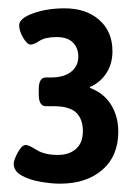

<svg xmlns="http://www.w3.org/2000/svg" viewBox="-20 -785 335 461"><path d="M124 -344Q104 -344 77.5 -348.5Q51 -353 32 -363.5Q13 -374 13 -392Q13 -398 17.5 -408.5Q22 -419 28.5 -428Q35 -437 42 -437Q49 -437 68 -425Q87 -413 119 -413Q146 -413 162.5 -427.5Q179 -442 179 -470Q179 -499 163 -514.5Q147 -530 109 -530H90Q73 -530 73 -559V-570Q73 -599 90 -599H103Q133 -599 150.5 -612.5Q168 -626 168 -649Q168 -670 155 -683Q142 -696 116 -696Q89 -696 75 -687Q61 -678 54 -678Q45 -678 35.5 -694.5Q26 -711 26 -724Q26 -741 59.5 -753Q93 -765 135 -765Q187 -765 218.5 -737Q250 -709 250 -662Q250 -632 235.5 -609.5Q221 -587 196 -576V-574Q230 -561 247 -533Q264 -505 264 -469Q264 -410 225.5 -377Q187 -344 124 -344Z"/></svg>

Font: Asap Semi Condensed
Style: Bold
Weight: 700
Width: 4
Designer: Pablo Cosgaya
Foundry: Omnibus-Type
Version: Version 3.001; ttfautohint (v1.8.4.7-5d5b)